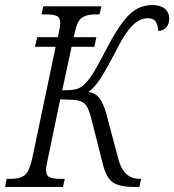

<svg xmlns="http://www.w3.org/2000/svg" viewBox="-40 -739 689 759"><path d="M-20 0 -14 -32H6Q38 -32 56.5 -45.5Q75 -59 87 -111L180 -554H98L107 -592H189Q194 -617 196 -628.5Q198 -640 198 -648Q198 -670 184 -676Q170 -682 144 -682H124L131 -714H361L353 -682H334Q302 -682 283 -668.5Q264 -655 254 -603L251 -592H341L333 -554H243L206 -382Q250 -382 267.5 -388.5Q285 -395 301 -413Q316 -429 335.5 -462Q355 -495 387 -557Q421 -621 449 -656.5Q477 -692 504 -705.5Q531 -719 563 -719Q594 -719 611.5 -704.5Q629 -690 629 -666Q629 -644 617 -630.5Q605 -617 585 -617Q585 -638 576 -652.5Q567 -667 545 -667Q527 -667 508.5 -657.5Q490 -648 468.5 -621Q447 -594 420 -541Q393 -489 374.5 -457Q356 -425 341.5 -406.5Q327 -388 310 -376Q338 -371 353.5 -350.5Q369 -330 380 -290L428 -110Q448 -32 512 -32H518L511 0H491Q431 0 405.5 -18.5Q380 -37 367 -88L320 -274Q311 -307 300.5 -322.5Q290 -338 267 -342Q244 -346 198 -346L149 -110Q146 -98 144 -86Q142 -74 142 -67Q142 -45 156.5 -38.5Q171 -32 197 -32H216L209 0Z"/></svg>

Font: Noto Serif Condensed Light
Style: Italic
Weight: 300
Width: 3
Italic angle: -12°
Designer: Monotype Design Team
Foundry: Monotype Imaging Inc.
Version: Version 2.014; ttfautohint (v1.8.4.7-5d5b)